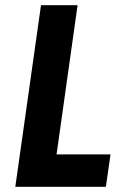

<svg xmlns="http://www.w3.org/2000/svg" viewBox="-20 -720 486 740"><path d="M39 0 138 -700H279L198 -125H406L388 0Z"/></svg>

Font: Finlandica SemiBold
Style: Italic
Weight: 600
Italic angle: -8°
Designer: Niklas Ekholm, Juho Hiilivirta, Jaakko Suomalainen
Foundry: Helsinki Type Studio
Version: Version 1.063